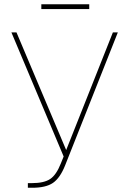

<svg xmlns="http://www.w3.org/2000/svg" viewBox="-20 -881 613 911"><path d="M34.1 0ZM132.8 9.9H112.2V-12.1H130.7Q188.9 -12.1 218 -31.6Q247.2 -51.1 268.5 -105.1L282 -138.5L34.1 -727.3H58.2L294 -169L515.6 -727.3H539.1L289.1 -96.6Q265.3 -36.6 231.2 -13.1Q197.4 9.9 132.8 9.9ZM403.4 -838.1H176.1V-860.8H403.4Z"/></svg>

Font: Linik Sans Thin
Style: Regular
Weight: 100
Designer: Fonts by Rasmus Andersson / Changes by Cristiano Sobral with parts from Marc Monis
Foundry: rsms
Version: Version 3.020; ttfautohint (v1.6)